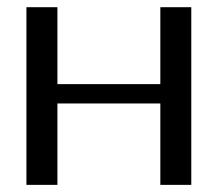

<svg xmlns="http://www.w3.org/2000/svg" viewBox="-20 -519 611 539"><path d="M54.2 0V-498.8H141.2V-229.6L63.1 -282.9H503.9L430.1 -229.6V-498.8H517V0H430.1V-281.4L503.9 -228.5H63.1L141.2 -281.4V0Z"/></svg>

Font: Russolo 10pt ExtraLight
Style: Regular
Weight: 200
Designer: Micah Stupak-Hahn
Version: Version 1.000